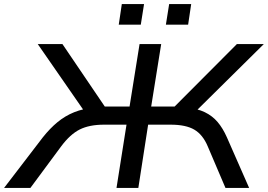

<svg xmlns="http://www.w3.org/2000/svg" viewBox="-52 -921 1313 941"><path d="M-32 0 158 -248Q193 -292 230 -322.5Q267 -353 311.5 -371Q356 -389 413 -394L370 -363L133 -705H254L473 -382L448 -399H583L632 -705H738L689 -399H827L787 -382L1109 -705H1241L895 -363L861 -394Q915 -389 952 -371Q989 -353 1014.5 -323Q1040 -293 1060 -248L1169 0H1053L966 -204Q942 -261 900.5 -285.5Q859 -310 784 -310H674L626 0H519L568 -310H458Q386 -310 339 -286.5Q292 -263 248 -204L97 0ZM761 -800 777 -901H885L870 -800ZM530 -800 545 -901H654L638 -800Z"/></svg>

Font: Nunito Sans 10pt Expanded Medium
Style: Italic
Weight: 500
Width: 7
Italic angle: -9°
Designer: Vernon Adams
Foundry: Vernon Adams
Version: Version 3.101;gftools[0.9.27]